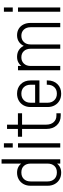

<svg xmlns="http://www.w3.org/2000/svg" viewBox="806 -1596 802 2454"><g transform="rotate(-90 1207.0 -369.0)"><path d="M227 12Q178.5 12 140.8 -9.8Q103 -31.5 81.5 -70.8Q60 -110 60 -162V-379Q60 -430.5 81.5 -469.5Q103 -508.5 140.8 -530.2Q178.5 -552 227 -552Q270 -552 301.5 -534.5Q333 -517 352 -486L343 -474V-750H398V0H343V-66L352 -54Q333 -23 301.5 -5.5Q270 12 227 12ZM230.5 -43Q284 -43 313.5 -75.5Q343 -108 343 -161V-379Q343 -432.5 313.2 -464.8Q283.5 -497 230 -497Q176.5 -497 145.8 -464.8Q115 -432.5 115 -379V-162Q115 -109 145.8 -76Q176.5 -43 230.5 -43Z M548 0V-540H603V0ZM548 -607V-720H603V-607Z M956 6Q879.5 6 832.8 -44.5Q786 -95 786 -178V-488H686V-541H786V-680H841V-541H986V-488H841V-178Q841 -119.5 872.8 -84.2Q904.5 -49 956 -49H986V6Z M1237 12Q1187 12 1148.5 -9.8Q1110 -31.5 1088 -70.8Q1066 -110 1066 -162V-379Q1066 -430.5 1088 -469.5Q1110 -508.5 1148.5 -530.2Q1187 -552 1237 -552Q1312 -552 1359 -504.2Q1406 -456.5 1406 -379V-266H1107V-321H1351V-379Q1351 -432.5 1320.2 -464.8Q1289.5 -497 1237 -497Q1184.5 -497 1152.8 -464.8Q1121 -432.5 1121 -379V-162Q1121 -109 1152.8 -76Q1184.5 -43 1237 -43Q1289.5 -43 1320.2 -76Q1351 -109 1351 -162V-172H1406V-162Q1406 -84 1359 -36Q1312 12 1237 12Z M1536 0V-540H1591V-472L1582 -483Q1601.5 -516 1633.8 -534Q1666 -552 1708 -552Q1761.5 -552 1799.5 -525.2Q1837.5 -498.5 1854 -451H1842Q1858 -497.5 1894.8 -524.8Q1931.5 -552 1983 -552Q2030.5 -552 2066 -530.5Q2101.5 -509 2121.2 -470Q2141 -431 2141 -379V0H2086V-379Q2086 -432.5 2056 -464.8Q2026 -497 1977 -497Q1927 -497 1896.5 -464.8Q1866 -432.5 1866 -379V0H1811V-379Q1811 -432.5 1781 -464.8Q1751 -497 1702 -497Q1652 -497 1621.5 -464.8Q1591 -432.5 1591 -379V0Z M2284 0V-540H2339V0ZM2284 -607V-720H2339V-607Z"/></g></svg>

Font: Mohave Light Light
Style: Regular
Weight: 300
Version: Version 2.003